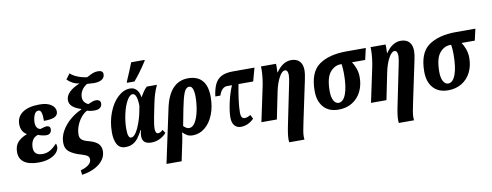

<svg xmlns="http://www.w3.org/2000/svg" viewBox="-78 -1214 4793 1872"><g transform="rotate(-10 2318.5 -278.0)"><path d="M27 -125Q27 -188 60 -224Q93 -260 149 -281L150 -285Q125 -298 110 -325.5Q95 -353 95 -389Q95 -464 154.5 -505Q214 -546 322 -546Q397 -546 437.5 -518Q478 -490 478 -449Q478 -415 446.5 -398Q415 -381 338 -381Q341 -489 303 -489Q273 -489 259 -453.5Q245 -418 245 -378Q245 -349 257.5 -331Q270 -313 290 -309Q299 -311 320 -317.5Q341 -324 354 -324Q371 -324 380.5 -315.5Q390 -307 390 -292Q390 -268 377 -253.5Q364 -239 338 -239Q318 -239 293.5 -245Q269 -251 258 -257Q219 -246 201.5 -215Q184 -184 184 -142Q184 -103 206 -84Q228 -65 269 -65Q313 -65 347.5 -86Q382 -107 413 -142Q422 -133 422 -110Q422 -82 398.5 -54Q375 -26 328.5 -8Q282 10 217 10Q123 10 75 -25Q27 -60 27 -125Z M608 156Q658 143 687 120Q716 97 716 67Q716 44 700 31.5Q684 19 641 6Q571 -13 528.5 -45Q486 -77 486 -138Q486 -199 518.5 -255.5Q551 -312 603.5 -356.5Q656 -401 716 -427L717 -432Q667 -447 635 -473Q603 -499 603 -539Q603 -581 640 -617.5Q677 -654 744 -680Q708 -684 677.5 -700Q647 -716 624 -740L664 -794Q689 -769 735 -750.5Q781 -732 828 -727Q867 -748 889.5 -757Q912 -766 939 -766Q990 -766 990 -729Q990 -696 962.5 -677.5Q935 -659 882 -659Q859 -659 815 -663Q778 -641 759.5 -609Q741 -577 741 -543Q741 -515 755.5 -496Q770 -477 793 -467Q820 -479 838 -485Q856 -491 874 -491Q892 -491 904.5 -481.5Q917 -472 917 -452Q917 -426 898 -410.5Q879 -395 845 -395Q802 -395 769 -406Q740 -392 711.5 -358.5Q683 -325 665 -280Q647 -235 647 -190Q647 -163 659 -148Q671 -133 690.5 -124.5Q710 -116 745 -107Q805 -89 829 -61.5Q853 -34 853 7Q853 80 788 132.5Q723 185 614 202Z M971 -154Q971 -258 1005.5 -348.5Q1040 -439 1097.5 -492.5Q1155 -546 1219 -546Q1258 -546 1283 -519Q1308 -492 1314 -444H1316Q1335 -476 1350.5 -498Q1366 -520 1384 -536H1484Q1463 -490 1450 -448Q1437 -406 1425 -345L1403 -236Q1387 -156 1387 -116Q1387 -95 1394 -82Q1401 -69 1413 -69Q1425 -69 1436 -74.5Q1447 -80 1462 -93L1484 -60Q1457 -29 1418.5 -10Q1380 9 1334 9Q1245 9 1245 -70Q1245 -97 1255 -129H1251Q1225 -81 1203 -52.5Q1181 -24 1150.5 -7.5Q1120 9 1077 9Q1022 9 996.5 -35Q971 -79 971 -154ZM1267 -295 1280 -362Q1280 -419 1268.5 -453Q1257 -487 1234 -487Q1205 -487 1177 -437Q1149 -387 1132 -311.5Q1115 -236 1115 -165Q1115 -115 1123.5 -94Q1132 -73 1148 -73Q1174 -73 1198.5 -112Q1223 -151 1241 -203Q1259 -255 1267 -295ZM1202 -620Q1246 -720 1275 -796H1409L1405 -784Q1333 -673 1274 -606H1199Z M1556 -293Q1610 -546 1794 -546Q1884 -546 1932 -492.5Q1980 -439 1980 -329Q1980 -231 1949 -154Q1918 -77 1864.5 -33.5Q1811 10 1745 10Q1712 10 1690.5 -1.5Q1669 -13 1645 -37Q1644 -10 1632 49L1592 240H1442ZM1835 -358Q1835 -406 1824 -434.5Q1813 -463 1790 -463Q1757 -463 1737.5 -414Q1718 -365 1698 -262L1666 -96Q1681 -81 1694 -73.5Q1707 -66 1722 -66Q1757 -66 1782.5 -109.5Q1808 -153 1821.5 -220.5Q1835 -288 1835 -358Z M2134 -98Q2134 -157 2154 -247Q2174 -337 2204 -405H2157Q2102 -405 2075 -325H2025Q2035 -401 2057.5 -446.5Q2080 -492 2122.5 -514Q2165 -536 2236 -536H2450L2414 -405H2269Q2255 -339 2244.5 -260.5Q2234 -182 2234 -128Q2234 -97 2243.5 -82.5Q2253 -68 2273 -68Q2297 -68 2330 -88L2350 -48Q2292 10 2220 10Q2182 10 2158 -17Q2134 -44 2134 -98Z M2655 212Q2655 161 2677 58L2755 -322Q2759 -340 2763 -365Q2767 -390 2767 -404Q2767 -429 2760 -443.5Q2753 -458 2736 -458Q2708 -458 2678 -403Q2648 -348 2631 -265L2577 0H2424L2496 -339Q2504 -376 2509.5 -423Q2515 -470 2515 -507Q2515 -528 2514 -536H2663Q2664 -527 2664 -506Q2664 -485 2662 -451H2665Q2730 -546 2814 -546Q2868 -546 2897 -515Q2926 -484 2926 -424Q2926 -394 2913 -332L2828 70Q2817 121 2811.5 154Q2806 187 2806 211Q2806 223 2807 229.5Q2808 236 2808 240H2657Q2655 232 2655 212Z M2988 -208Q2988 -394 3087.5 -465Q3187 -536 3360 -536H3552L3526 -422H3395Q3413 -397 3428.5 -355.5Q3444 -314 3444 -266Q3444 -187 3412.5 -124Q3381 -61 3323 -25.5Q3265 10 3188 10Q3092 10 3040 -49Q2988 -108 2988 -208ZM3299 -327Q3299 -382 3292 -422H3283Q3222 -422 3177 -367.5Q3132 -313 3132 -181Q3132 -122 3150.5 -88.5Q3169 -55 3199 -55Q3245 -55 3272 -125.5Q3299 -196 3299 -327Z M3740 212Q3740 161 3762 58L3840 -322Q3844 -340 3848 -365Q3852 -390 3852 -404Q3852 -429 3845 -443.5Q3838 -458 3821 -458Q3793 -458 3763 -403Q3733 -348 3716 -265L3662 0H3509L3581 -339Q3589 -376 3594.5 -423Q3600 -470 3600 -507Q3600 -528 3599 -536H3748Q3749 -527 3749 -506Q3749 -485 3747 -451H3750Q3815 -546 3899 -546Q3953 -546 3982 -515Q4011 -484 4011 -424Q4011 -394 3998 -332L3913 70Q3902 121 3896.5 154Q3891 187 3891 211Q3891 223 3892 229.5Q3893 236 3893 240H3742Q3740 232 3740 212Z M4073 -208Q4073 -394 4172.5 -465Q4272 -536 4445 -536H4637L4611 -422H4480Q4498 -397 4513.5 -355.5Q4529 -314 4529 -266Q4529 -187 4497.5 -124Q4466 -61 4408 -25.5Q4350 10 4273 10Q4177 10 4125 -49Q4073 -108 4073 -208ZM4384 -327Q4384 -382 4377 -422H4368Q4307 -422 4262 -367.5Q4217 -313 4217 -181Q4217 -122 4235.5 -88.5Q4254 -55 4284 -55Q4330 -55 4357 -125.5Q4384 -196 4384 -327Z"/></g></svg>

Font: Noto Serif CondExtraBold
Style: Italic
Weight: 800
Width: 3
Italic angle: -12°
Designer: Monotype Design Team
Foundry: Monotype Imaging Inc.
Version: Version 1.001